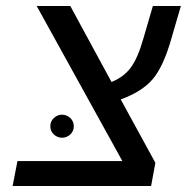

<svg xmlns="http://www.w3.org/2000/svg" viewBox="-20 -619 640 639"><path d="M482.9 0H22L38.1 -83H387.2L102.1 -599.1H213.9L351.1 -346.2Q392.6 -362.8 415.8 -394.8Q439 -426.8 457 -490.2L488.8 -599.1H582L550.8 -492.2Q524.4 -398.4 488.8 -356.2Q453.1 -314 381.8 -288.1L497.1 -77.1ZM147.5 -198.2Q147.5 -215.3 159.2 -226.3Q170.9 -237.3 186.5 -237.3Q202.1 -237.3 213.9 -226.3Q225.6 -215.3 225.6 -198.2Q225.6 -182.6 213.9 -171.6Q202.1 -160.6 186.5 -160.6Q170.9 -160.6 159.2 -171.6Q147.5 -182.6 147.5 -198.2Z"/></svg>

Font: Cousine
Style: Italic
Weight: 400
Italic angle: -12°
Monospace: yes
Designer: Steve Matteson
Foundry: Monotype Imaging Inc.
Version: Version 1.21